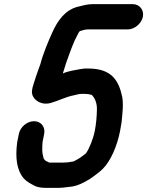

<svg xmlns="http://www.w3.org/2000/svg" viewBox="-20 -759 715 933"><path d="M624.5 -739H430.5C404.5 -739 378.6 -731.2 356.9 -726C296.9 -710.2 260.6 -660.3 234 -601C213.8 -556.1 189.6 -498.8 176.4 -448C167.2 -420.2 155.5 -392.9 148.1 -366C141.3 -344.1 131.9 -321.3 136.3 -302C143.5 -270.4 184.5 -244.4 230.9 -260C264.4 -269.5 299.7 -288.4 339.1 -296C355.9 -300.3 365.7 -303 383.5 -303C396.9 -303 411.3 -301.9 420.7 -299C425.3 -299 428.5 -295.4 430.5 -293C444 -276.1 451.9 -254 450.9 -225C450.2 -192.8 447.7 -158.8 440.4 -122C432.7 -83.7 414.2 -37.4 397.8 -14C394.7 -12 389.6 -8 382.4 -2C364.5 11.7 354.6 16.5 336.8 26H333.8C320.2 29.2 302.6 31 287.8 31H218.8C215.9 29 210.4 26.3 202.4 23C199.6 21.4 195 15 192.6 12C190 3.4 188.6 -4.2 186.6 -13L185.4 -27C184.9 -32.5 185.7 -63.6 187 -70L194.6 -108C201.4 -142.1 179.4 -170 145.4 -170C111.4 -170 78.4 -142.1 71.6 -108L63.4 -67C53.7 8.6 61.3 68.1 95.4 108C111.3 125.4 129.8 133.8 150.1 145C165.3 151.9 185.5 154 207.3 154H265.3C279.5 154 295.5 151.7 309.1 150C342 148 365.5 139 389.8 126L414.6 112C430.8 101.7 465.8 75.5 479.1 62C518.1 22.7 548.5 -47.6 563.2 -121C566 -135 568.4 -149 570.5 -163C575.1 -206.4 580.6 -254.7 573.7 -289C556.7 -369.2 521.5 -426 409 -426C395.8 -426.7 382.6 -425.7 369.4 -423C342.1 -417.7 312.1 -414.2 285.3 -402L296 -436C298.6 -445.3 301.9 -455.3 306 -466C321.3 -508.7 337.9 -556.6 358.4 -593C360.6 -597.5 364 -604.4 368.4 -608C380.9 -611 391.4 -616 406 -616H600C633.3 -616 667.6 -644 674.3 -677.5C680.9 -711 657.8 -739 624.5 -739Z"/></svg>

Font: Smoothie
Style: It
Weight: 400
Foundry: Cannot Into Space Fonts
Version: Version 0.8